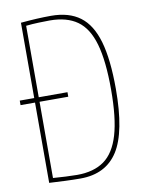

<svg xmlns="http://www.w3.org/2000/svg" viewBox="-82 -768 630 836"><g transform="rotate(-10 233.0 -350.0)"><path d="M206 10Q175 10 139 8.5Q103 7 68 5V-350H4V-370H68V-703Q143 -710 202 -710Q281 -710 330 -673.5Q379 -637 402 -557.5Q425 -478 425 -348Q425 -157 371.5 -73.5Q318 10 206 10ZM194 -8Q268 -8 314 -41Q360 -74 382 -148.5Q404 -223 404 -349Q404 -475 382.5 -550Q361 -625 314.5 -658Q268 -691 193 -691Q174 -691 144.5 -690Q115 -689 88 -686V-370H215V-350H88V-13Q112 -11 144 -9.5Q176 -8 194 -8Z"/></g></svg>

Font: Georama SemiCondensed Thin
Style: Regular
Weight: 100
Width: 4
Designer: Jean-Baptiste Levee
Foundry: Production Type
Version: Version 1.000